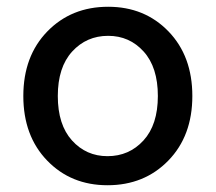

<svg xmlns="http://www.w3.org/2000/svg" viewBox="-20 -536 639 568"><path d="M298 12Q190 12 119.5 -61Q49 -134 49 -252Q49 -370 120 -443Q191 -516 300 -516Q408 -516 478.5 -443Q549 -370 549 -252Q549 -134 478 -61Q407 12 298 12ZM298 -74Q362 -74 404.5 -120.5Q447 -167 447 -252Q447 -337 405 -383.5Q363 -430 300 -430Q236 -430 193.5 -383.5Q151 -337 151 -252Q151 -167 193 -120.5Q235 -74 298 -74Z"/></svg>

Font: AWOL-DM Medium
Style: Regular
Weight: 500
Designer: Colophon Foundry, Jonny Pinhorn, Mikhail Sharanda
Foundry: Colophon Foundry
Version: Version 1.000;Glyphs 3.2.3 (3260)